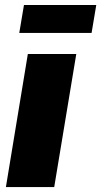

<svg xmlns="http://www.w3.org/2000/svg" viewBox="-20 -758 410 778"><path d="M3.9 0 92.8 -539.1H289.1L199.7 0ZM370.1 -737.8 351.1 -624.5H58.1L77.1 -737.8Z"/></svg>

Font: Inter 18pt Black
Style: Italic
Weight: 900
Italic angle: -9.3988°
Designer: Rasmus Andersson
Foundry: rsms
Version: Version 4.001;git-66647c0bb